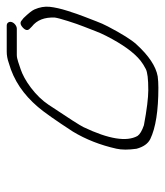

<svg xmlns="http://www.w3.org/2000/svg" viewBox="20 -525 491 571"><g transform="rotate(-90 265.5 -239.5)"><path d="M485.3 -450C486.6 -454 486.2 -457.5 484.1 -460.5C482.1 -463.5 479 -465 475 -465H397.3C386.5 -465 375.4 -463 364.1 -459C311.2 -444.1 269.8 -415.1 232.8 -372.1C217.4 -354.1 192.9 -319.4 159.5 -268C136.4 -229.7 119.5 -186.7 108.8 -138.9C105.2 -122.9 105.2 -102.9 108.6 -79C114.1 -58.6 123.7 -44.9 137.6 -38C171 -22 221.8 -14 290.1 -14C302.1 -14 314.1 -14.7 323.8 -16C353.8 -21.3 385.6 -42.5 419.4 -79.6C433 -94.6 450.7 -122.8 472.2 -164C478.1 -175.3 483.3 -186.8 487.6 -198.5C492 -210.2 496.7 -222.3 501.7 -235C506.7 -247.7 512.4 -264 518.7 -284C525.1 -304 529 -321.6 530.7 -336.8C532.3 -352 529.7 -367.3 522.8 -382.8C519.6 -389.9 511.1 -400.7 497.2 -415L490.8 -420C484.7 -426 477.4 -425 468.8 -417C460.3 -409 459.4 -402 466.2 -396L472.3 -390C491.3 -375.2 500.1 -352.5 498.8 -322C497.8 -314.7 494.3 -301.7 488.4 -283C482.5 -264.3 477.1 -248.8 472.2 -236.5C467.3 -224.2 462.7 -212.5 458.6 -201.5C454.4 -190.5 449.7 -179.8 444.4 -169.5C419.5 -120.6 394.8 -86.4 370.5 -67C363.8 -61.7 355.6 -56.5 345.9 -51.5C336.2 -46.5 316.5 -44 282.7 -44C261 -44 224.5 -48.3 178.6 -57C162.1 -62.6 151.5 -69 146.7 -76C128.6 -108.4 137.3 -162 172.9 -236.6C177.5 -246.4 199.7 -281 239.4 -340.5C252.1 -359.5 269 -377 290.1 -393C309.9 -408.1 329.1 -418.2 344.8 -423.5C351.8 -425.8 359.2 -428.3 367.2 -431C375.1 -433.7 382 -435 387.8 -435H465.6C469.6 -435 473.5 -436.5 477.5 -439.5C481.4 -442.5 484 -446 485.3 -450Z"/></g></svg>

Font: Proton
Style: ExBdExtSuIt
Weight: 500
Version: Version 1.017